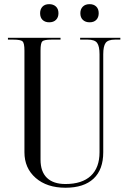

<svg xmlns="http://www.w3.org/2000/svg" viewBox="-20 -881 606 909"><path d="M212.9 -861.3Q232.4 -861.3 244.6 -850.1Q256.8 -838.9 256.8 -818.4Q256.8 -798.8 245.1 -787.1Q233.4 -775.4 212.9 -775.4Q193.4 -775.4 181.6 -786.6Q169.9 -797.9 169.9 -818.4Q169.9 -837.9 181.2 -849.6Q192.4 -861.3 212.9 -861.3ZM404.3 -861.3Q423.8 -861.3 435.5 -850.1Q447.3 -838.9 447.3 -818.4Q447.3 -798.8 436 -787.1Q424.8 -775.4 404.3 -775.4Q384.8 -775.4 372.6 -786.6Q360.4 -797.9 360.4 -818.4Q360.4 -837.9 372.1 -849.6Q383.8 -861.3 404.3 -861.3ZM17.6 -702.1H266.6V-693.4H223.6Q188.5 -693.4 180.2 -685.1Q171.9 -676.8 171.9 -641.6V-125Q171.9 -68.4 202.1 -39.1Q232.4 -9.8 290 -9.8Q368.2 -9.8 409.7 -48.3Q451.2 -86.9 451.2 -160.2V-624Q451.2 -662.1 439.9 -677.7Q428.7 -693.4 395.5 -693.4H359.4V-702.1H549.8V-693.4H524.4Q491.2 -693.4 480 -677.7Q468.8 -662.1 468.8 -624V-160.2Q468.8 -78.1 422.9 -35.2Q377 7.8 290 7.8Q202.1 7.8 148.9 -38.6Q95.7 -85 95.7 -160.2V-641.6Q95.7 -676.8 86.9 -685.1Q78.1 -693.4 43 -693.4H17.6Z"/></svg>

Font: FoglihtenNo07
Style: Regular
Weight: 500
Designer: gluk (gluksza@wp.pl)
Foundry: gluk (gluksza@wp.pl)
Version: Version 0.871